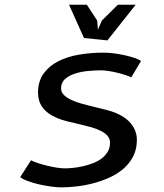

<svg xmlns="http://www.w3.org/2000/svg" viewBox="-20 -780 690 808"><path d="M532.5 -454.5Q524 -459 507.8 -464.2Q491.5 -469.5 473.2 -474Q455 -478.5 437 -481.2Q419 -484 406.5 -484Q380 -484 350.2 -481.2Q320.5 -478.5 295.2 -470.2Q270 -462 253.5 -447.2Q237 -432.5 237 -408.5Q237 -392 249.2 -380Q261.5 -368 281.2 -359Q301 -350 326.2 -343Q351.5 -336 377 -330Q402.5 -324 426 -318Q449.5 -312 466.5 -305Q485 -297.5 501.5 -286.5Q518 -275.5 530 -261.2Q542 -247 549 -229.5Q556 -212 556 -191.5Q556 -152.5 540.8 -122.5Q525.5 -92.5 499.8 -70.2Q474 -48 441 -33Q408 -18 372.8 -8.8Q337.5 0.5 302.2 4.5Q267 8.5 237.5 8.5Q220.5 8.5 195.8 5.2Q171 2 145.8 -3.8Q120.5 -9.5 98.5 -17.5Q76.5 -25.5 65 -34.5L110.5 -105.5Q121.5 -99.5 140 -93.5Q158.5 -87.5 179 -82.5Q199.5 -77.5 219.2 -74.5Q239 -71.5 252.5 -71.5Q267.5 -71.5 287.5 -73.5Q307.5 -75.5 328.5 -80.2Q349.5 -85 370.2 -92.8Q391 -100.5 407 -112.5Q423 -124.5 433 -141Q443 -157.5 443 -179.5Q443 -197 431.8 -209.2Q420.5 -221.5 402.2 -230.2Q384 -239 360.5 -245.5Q337 -252 312.2 -257.8Q287.5 -263.5 263.8 -269.2Q240 -275 221 -283Q198.5 -292.5 183 -304.2Q167.5 -316 158 -329.5Q148.5 -343 144.2 -358.2Q140 -373.5 140 -389.5Q140 -437.5 163 -469.8Q186 -502 224.2 -521.8Q262.5 -541.5 312.5 -550Q362.5 -558.5 416.5 -558.5Q435.5 -558.5 459 -555.5Q482.5 -552.5 505 -547.5Q527.5 -542.5 546 -536.2Q564.5 -530 573.5 -523.5ZM432 -610 333.5 -620 270.5 -760H345.5L389 -693.5L392 -655L409 -694L476 -760H551Z"/></svg>

Font: B612 Mono
Style: Italic
Weight: 400
Italic angle: -10°
Version: Version 1.005